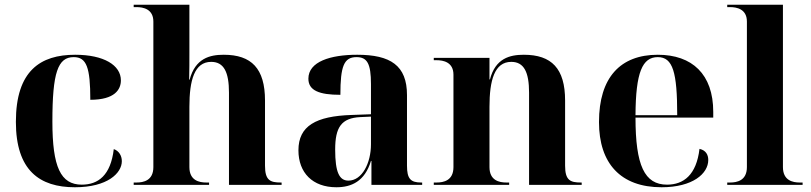

<svg xmlns="http://www.w3.org/2000/svg" viewBox="-20 -780 3423 810"><path d="M296 10C434 10 494 -50 494 -100C494 -124 481 -144 460 -151C447 -40 394 -1 325 -1C236 -1 201 -75 201 -267C201 -474 224 -539 291 -539C345 -539 361 -496 361 -359C465 -359 490 -403 490 -441C490 -505 418 -549 297 -549C151 -549 47 -482 47 -266C47 -61 147 10 296 10Z M544 0H862V-10H850C821 -10 779 -18 779 -75V-329C779 -441 800 -519 871 -519C925 -519 946 -475 946 -389V0H1168V-10H1165C1120 -10 1098 -19 1098 -81V-356C1098 -491 1041 -549 924 -549C865 -549 804 -534 780 -444H778C779 -483 779 -521 779 -559V-760H544V-750H556C584 -750 627 -742 627 -689V-75C627 -18 585 -10 556 -10H544Z M1399 10C1463 10 1519 -15 1545 -101H1547V0H1761V-10H1757C1712 -10 1697 -26 1697 -81V-379C1697 -504 1627 -549 1487 -549C1374 -549 1281 -520 1281 -448C1281 -398 1327 -380 1416 -380C1416 -501 1431 -539 1484 -539C1529 -539 1545 -512 1545 -425V-298L1463 -295C1313 -290 1239 -249 1239 -146C1239 -51 1299 10 1399 10ZM1450 -18C1412 -18 1394 -52 1394 -149C1394 -243 1420 -282 1500 -286L1545 -288V-171C1545 -93 1508 -18 1450 -18Z M1810 0H2128V-10H2116C2087 -10 2045 -18 2045 -75V-329C2045 -441 2066 -519 2137 -519C2191 -519 2212 -475 2212 -389V0H2434V-10H2431C2386 -10 2364 -19 2364 -81V-356C2364 -491 2307 -549 2190 -549C2131 -549 2070 -534 2047 -445H2045V-536H1810V-526H1822C1850 -526 1893 -518 1893 -465V-75C1893 -18 1851 -10 1822 -10H1810Z M2771 10C2903 10 2968 -48 2968 -105C2968 -127 2958 -146 2931 -152C2918 -42 2864 -1 2794 -1C2699 -1 2661 -82 2661 -284H2989V-308C2989 -467 2900 -549 2755 -549C2597 -549 2507 -453 2507 -265C2507 -91 2598 10 2771 10ZM2837 -294H2661C2662 -475 2690 -539 2755 -539C2819 -539 2837 -475 2837 -294Z M3048 0H3366V-10H3354C3325 -10 3283 -18 3283 -75V-760H3048V-750H3060C3088 -750 3131 -742 3131 -689V-75C3131 -18 3089 -10 3060 -10H3048Z"/></svg>

Font: Noto Serif Display
Style: Bold
Weight: 700
Designer: Monotype Design Team
Foundry: Monotype Imaging Inc.
Version: Version 2.009